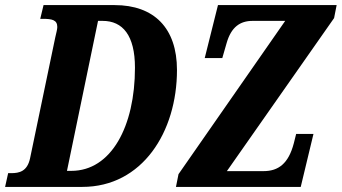

<svg xmlns="http://www.w3.org/2000/svg" viewBox="-40 -734 1342 754"><path d="M-20 0H283C519 0 655 -216 655 -459C655 -624 565 -714 410 -714H131L118 -660H128C164 -660 185 -656 185 -628C185 -619 181 -605 177 -587L78 -112C67 -61 36 -54 4 -54H-8ZM651 0H1141L1191 -208H1123L1114 -172C1093 -91 1053 -62 995 -62H851L1272 -663L1282 -714H816L764 -506H833L850 -565C868 -628 903 -652 952 -652H1080L661 -50ZM223 -63 345 -652H363C442 -652 490 -595 490 -468C490 -238 397 -63 240 -63Z"/></svg>

Font: Noto Serif Condensed Extra
Style: Italic
Weight: 800
Width: 3
Italic angle: -12°
Designer: Monotype Design Team
Foundry: Monotype Imaging Inc.
Version: Version 1.901